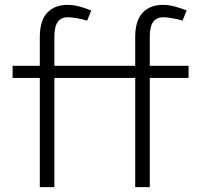

<svg xmlns="http://www.w3.org/2000/svg" viewBox="-20 -771 846 791"><path d="M144 -450H32V-500H144V-618Q144 -686 174.5 -718.5Q205 -751 259 -751Q278 -751 298.5 -746.5Q319 -742 356 -728L339 -686Q320 -692 296.5 -696Q273 -700 259 -700Q233 -700 218.5 -681.5Q204 -663 204 -617V-500H364V-450H204V0H144ZM537 -450H425V-500H537V-618Q537 -686 567.5 -718.5Q598 -751 652 -751Q671 -751 691.5 -746.5Q712 -742 749 -728L732 -686Q713 -692 689.5 -696Q666 -700 652 -700Q626 -700 611.5 -681.5Q597 -663 597 -617V-500H757V-450H597V0H537ZM189 -500H558V-450H189Z"/></svg>

Font: Moderustic Light
Style: Regular
Weight: 300
Designer: Tural Alisoy
Foundry: TAFT Foundry
Version: Version 2.120